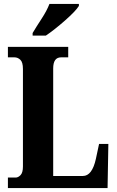

<svg xmlns="http://www.w3.org/2000/svg" viewBox="-20 -951 591 971"><path d="M20 0H524L528 -223H481L465 -148Q446 -61 399 -61H249V-605Q249 -661 289 -661H325V-714H20V-661H53Q70 -661 83 -648.5Q96 -636 96 -602V-109Q96 -78 84 -65.5Q72 -53 59 -53H20ZM145 -771H212Q255 -800 309 -847.5Q363 -895 379 -921V-931H230Q217 -897 190.5 -856.5Q164 -816 145 -784Z"/></svg>

Font: Noto Serif ExtraCondensed Extra
Style: Regular
Weight: 800
Width: 3
Designer: Monotype Design Team
Foundry: Monotype Imaging Inc.
Version: Version 1.002